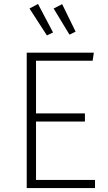

<svg xmlns="http://www.w3.org/2000/svg" viewBox="-20 -950 544 970"><path d="M172 -930 129 -907 217 -771 248 -786ZM294 -929 251 -907 331 -775 362 -790ZM454 -684H115V0H460V-41H162V-336H409V-377H162V-643H448Z"/></svg>

Font: Fira Sans ExtraLight
Style: Regular
Weight: 200
Designer: bBox Type GmbH & Carrois Corporate GbR & Edenspiekermann AG
Foundry: bBox Type GmbH & Carrois Corporate GbR & Edenspiekermann AG
Version: Version 4.300;PS 004.300;hotconv 1.0.88;makeotf.lib2.5.64775